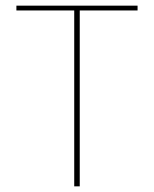

<svg xmlns="http://www.w3.org/2000/svg" viewBox="-20 -659 544 679"><path d="M262 0H242.5V-639H262ZM466.5 -622H38V-639H466.5Z"/></svg>

Font: Anek Malayalam Medium Thin
Style: Regular
Weight: 250
Version: Version 1.003